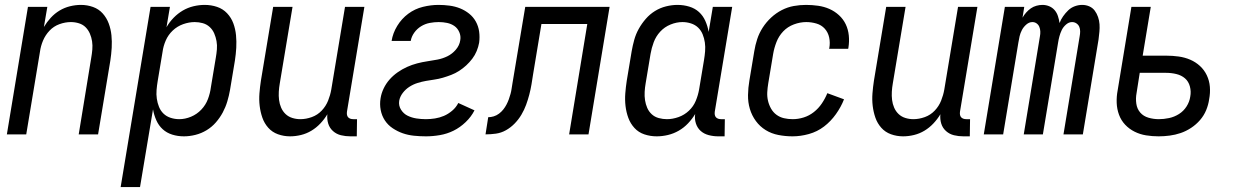

<svg xmlns="http://www.w3.org/2000/svg" viewBox="-20 -548 5040 783"><path d="M8 0 94 -520H173L159 -438Q171 -458 187 -475.5Q203 -493 223 -505Q243 -517 265.5 -522.5Q288 -528 310 -528Q336 -528 359.5 -519.5Q383 -511 399 -493Q415 -475 423.5 -452Q432 -429 434.5 -404Q437 -379 435.5 -353Q434 -327 430 -301L380 0H301L352 -312Q355 -329 356.5 -346Q358 -363 355.5 -379.5Q353 -396 346.5 -411Q340 -426 329 -437Q318 -448 302 -453Q286 -458 269 -458Q246 -458 222.5 -449.5Q199 -441 182 -423Q165 -405 155.5 -382.5Q146 -360 143 -337L87 0Z M472 215 594 -520H673L659 -437Q671 -458 688 -475.5Q705 -493 725.5 -505Q746 -517 769 -522.5Q792 -528 815 -528Q841 -528 865 -520Q889 -512 906 -494Q923 -476 931.5 -453Q940 -430 942.5 -404.5Q945 -379 943.5 -353Q942 -327 938 -301L918 -181Q914 -158 907 -134.5Q900 -111 888.5 -89.5Q877 -68 860.5 -49Q844 -30 822.5 -17Q801 -4 777 2Q753 8 730 8Q705 8 682.5 1Q660 -6 643.5 -21Q627 -36 617.5 -57.5Q608 -79 604 -102L551 215ZM711 -62Q735 -62 759 -72Q783 -82 801 -101Q819 -120 828 -144Q837 -168 840 -192L860 -312Q863 -329 864.5 -346.5Q866 -364 863 -380.5Q860 -397 853.5 -412Q847 -427 835 -438Q823 -449 807 -453.5Q791 -458 774 -458Q751 -458 727 -449.5Q703 -441 684.5 -423.5Q666 -406 656 -383Q646 -360 643 -337L623 -217Q620 -199 618.5 -181Q617 -163 619.5 -145.5Q622 -128 628.5 -112Q635 -96 647 -84.5Q659 -73 676 -67.5Q693 -62 711 -62Z M1163 8Q1137 8 1113.5 -0.5Q1090 -9 1074 -27Q1058 -45 1050 -68Q1042 -91 1039 -116Q1036 -141 1038 -167Q1040 -193 1044 -219L1094 -520H1173L1121 -208Q1118 -191 1117 -174Q1116 -157 1118 -140.5Q1120 -124 1126.5 -109Q1133 -94 1144.5 -83Q1156 -72 1172 -67Q1188 -62 1205 -62Q1228 -62 1251.5 -70.5Q1275 -79 1292 -97Q1309 -115 1318 -137.5Q1327 -160 1331 -183L1387 -520H1466L1395 -93Q1394 -86 1395 -80Q1396 -74 1399.5 -70Q1403 -66 1408.5 -64Q1414 -62 1421 -62H1436L1435 8H1409Q1389 8 1370.5 3.5Q1352 -1 1338 -13.5Q1324 -26 1318.5 -44Q1313 -62 1315 -82Q1303 -62 1286.5 -44.5Q1270 -27 1250 -15Q1230 -3 1207.5 2.5Q1185 8 1163 8Z M1717 8Q1692 8 1668 5.5Q1644 3 1622.5 -4.5Q1601 -12 1581.5 -25Q1562 -38 1549.5 -57Q1537 -76 1532.5 -99.5Q1528 -123 1532 -147Q1535 -167 1544.5 -187Q1554 -207 1568.5 -223.5Q1583 -240 1601.5 -253Q1620 -266 1640 -275Q1660 -284 1681 -289.5Q1702 -295 1722.5 -298Q1743 -301 1764 -305Q1785 -309 1804.5 -318.5Q1824 -328 1839 -345.5Q1854 -363 1857 -384Q1860 -401 1853 -417Q1846 -433 1833 -442Q1820 -451 1803.5 -454.5Q1787 -458 1769 -458Q1751 -458 1732.5 -454.5Q1714 -451 1697.5 -441Q1681 -431 1669.5 -415Q1658 -399 1655 -381H1577Q1582 -413 1600 -442.5Q1618 -472 1645 -492Q1672 -512 1704.5 -520Q1737 -528 1768 -528Q1791 -528 1813.5 -525Q1836 -522 1856 -514Q1876 -506 1893 -492.5Q1910 -479 1920.5 -460Q1931 -441 1934 -419Q1937 -397 1934 -374Q1931 -357 1924 -340Q1917 -323 1906 -308.5Q1895 -294 1881.5 -281.5Q1868 -269 1852.5 -259Q1837 -249 1820 -242.5Q1803 -236 1786 -231Q1769 -226 1751.5 -223.5Q1734 -221 1717 -218Q1700 -215 1682.5 -209.5Q1665 -204 1649.5 -194Q1634 -184 1622.5 -169Q1611 -154 1608 -137Q1605 -117 1615.5 -100.5Q1626 -84 1642.5 -76Q1659 -68 1678 -65Q1697 -62 1717 -62Q1735 -62 1754 -65Q1773 -68 1790.5 -75.5Q1808 -83 1824 -96.5Q1840 -110 1849 -128L1915 -98Q1902 -72 1879 -50Q1856 -28 1829.5 -15Q1803 -2 1774 3Q1745 8 1717 8Z M1960 0 1971 -70Q1982 -70 1993.5 -73.5Q2005 -77 2015 -84.5Q2025 -92 2032.5 -101.5Q2040 -111 2045.5 -121.5Q2051 -132 2055 -143Q2059 -154 2062 -165Q2065 -176 2066.5 -187Q2068 -198 2070 -209L2122 -520H2466L2380 0H2301L2375 -450H2188L2154 -245Q2151 -225 2147.5 -204Q2144 -183 2138.5 -162Q2133 -141 2125.5 -120.5Q2118 -100 2106.5 -80.5Q2095 -61 2079 -44.5Q2063 -28 2043.5 -17Q2024 -6 2002.5 -3Q1981 0 1960 0Z M2658 8Q2632 8 2608 0Q2584 -8 2567.5 -26Q2551 -44 2542.5 -67Q2534 -90 2531 -115.5Q2528 -141 2530 -167Q2532 -193 2536 -219L2556 -339Q2560 -362 2566.5 -385.5Q2573 -409 2585 -430.5Q2597 -452 2613.5 -471Q2630 -490 2651 -503Q2672 -516 2696 -522Q2720 -528 2743 -528Q2768 -528 2791 -521Q2814 -514 2830.5 -499Q2847 -484 2856.5 -462.5Q2866 -441 2870 -418L2887 -520H2966L2895 -93Q2894 -86 2895 -80Q2896 -74 2899.5 -70Q2903 -66 2908.5 -64Q2914 -62 2921 -62H2936L2935 8H2909Q2889 8 2870 3Q2851 -2 2837.5 -14Q2824 -26 2818 -44.5Q2812 -63 2815 -83Q2803 -63 2786 -45Q2769 -27 2748 -15Q2727 -3 2704 2.5Q2681 8 2658 8ZM2700 -62Q2723 -62 2747 -70.5Q2771 -79 2789.5 -96.5Q2808 -114 2817.5 -137Q2827 -160 2831 -183L2851 -303Q2854 -321 2855.5 -339Q2857 -357 2854.5 -374.5Q2852 -392 2845.5 -408Q2839 -424 2827 -435.5Q2815 -447 2798 -452.5Q2781 -458 2763 -458Q2739 -458 2714.5 -448Q2690 -438 2672.5 -419Q2655 -400 2646 -376Q2637 -352 2633 -328L2613 -208Q2610 -191 2609 -173.5Q2608 -156 2610.5 -139.5Q2613 -123 2619.5 -108Q2626 -93 2638 -82Q2650 -71 2666.5 -66.5Q2683 -62 2700 -62Z M3212 8Q3183 8 3154.5 2.5Q3126 -3 3102.5 -17.5Q3079 -32 3062.5 -54.5Q3046 -77 3038 -104Q3030 -131 3030.5 -160.5Q3031 -190 3036 -219L3056 -339Q3060 -364 3068 -388.5Q3076 -413 3090.5 -435.5Q3105 -458 3125 -476.5Q3145 -495 3168.5 -507Q3192 -519 3217 -523.5Q3242 -528 3267 -528Q3292 -528 3316.5 -524.5Q3341 -521 3362.5 -511.5Q3384 -502 3401.5 -486Q3419 -470 3429 -449Q3439 -428 3441.5 -403.5Q3444 -379 3440 -354L3439 -349H3361L3362 -352Q3366 -374 3361.5 -395Q3357 -416 3343.5 -431Q3330 -446 3309.5 -452Q3289 -458 3268 -458Q3243 -458 3217.5 -448.5Q3192 -439 3174 -420Q3156 -401 3146.5 -376.5Q3137 -352 3133 -328L3113 -208Q3110 -190 3109 -172Q3108 -154 3112 -137Q3116 -120 3124.5 -105Q3133 -90 3146.5 -80Q3160 -70 3177 -66Q3194 -62 3213 -62Q3235 -62 3257.5 -69Q3280 -76 3299 -91Q3318 -106 3331.5 -126Q3345 -146 3354 -168L3422 -143Q3410 -112 3389 -82.5Q3368 -53 3340.5 -32Q3313 -11 3279 -1.5Q3245 8 3212 8Z M3663 8Q3637 8 3613.5 -0.5Q3590 -9 3574 -27Q3558 -45 3550 -68Q3542 -91 3539 -116Q3536 -141 3538 -167Q3540 -193 3544 -219L3594 -520H3673L3621 -208Q3618 -191 3617 -174Q3616 -157 3618 -140.5Q3620 -124 3626.5 -109Q3633 -94 3644.5 -83Q3656 -72 3672 -67Q3688 -62 3705 -62Q3728 -62 3751.5 -70.5Q3775 -79 3792 -97Q3809 -115 3818 -137.5Q3827 -160 3831 -183L3887 -520H3966L3895 -93Q3894 -86 3895 -80Q3896 -74 3899.5 -70Q3903 -66 3908.5 -64Q3914 -62 3921 -62H3936L3935 8H3909Q3889 8 3870.5 3.5Q3852 -1 3838 -13.5Q3824 -26 3818.5 -44Q3813 -62 3815 -82Q3803 -62 3786.5 -44.5Q3770 -27 3750 -15Q3730 -3 3707.5 2.5Q3685 8 3663 8Z M3992 0 4078 -520H4157L4150 -476Q4156 -487 4165 -497Q4174 -507 4184 -514Q4194 -521 4206.5 -524.5Q4219 -528 4231 -528Q4246 -528 4259 -522.5Q4272 -517 4281 -506.5Q4290 -496 4294.5 -482Q4299 -468 4301 -454Q4306 -468 4315.5 -481.5Q4325 -495 4336.5 -506Q4348 -517 4363 -522.5Q4378 -528 4393 -528Q4409 -528 4422.5 -522Q4436 -516 4444.5 -504.5Q4453 -493 4458 -478.5Q4463 -464 4464 -449Q4465 -434 4463.5 -418.5Q4462 -403 4460 -387L4396 0H4317L4383 -400Q4385 -410 4385 -420Q4385 -430 4381.5 -438.5Q4378 -447 4370 -452.5Q4362 -458 4352 -458Q4339 -458 4327.5 -448Q4316 -438 4310 -425.5Q4304 -413 4300.5 -400Q4297 -387 4295 -374L4233 0H4155L4221 -400Q4223 -410 4222.5 -420Q4222 -430 4218.5 -438.5Q4215 -447 4207.5 -452.5Q4200 -458 4190 -458Q4177 -458 4165.5 -448Q4154 -438 4147.5 -425.5Q4141 -413 4138 -400Q4135 -387 4133 -374L4071 0Z M4705 8Q4679 8 4654 4Q4629 0 4607 -11Q4585 -22 4568.5 -39.5Q4552 -57 4543.5 -80Q4535 -103 4534 -128.5Q4533 -154 4538 -180L4594 -520H4673L4640 -321H4736Q4762 -321 4787 -317.5Q4812 -314 4834 -304.5Q4856 -295 4873.5 -279Q4891 -263 4901.5 -241Q4912 -219 4914 -194Q4916 -169 4911 -143Q4908 -121 4899 -99Q4890 -77 4874 -58.5Q4858 -40 4837.5 -26.5Q4817 -13 4795 -5.5Q4773 2 4750 5Q4727 8 4705 8ZM4706 -62Q4726 -62 4747.5 -66.5Q4769 -71 4788 -83Q4807 -95 4819 -114Q4831 -133 4834 -154Q4838 -175 4832.5 -195.5Q4827 -216 4812.5 -228.5Q4798 -241 4777.5 -246Q4757 -251 4735 -251H4628L4615 -168Q4611 -147 4614 -125.5Q4617 -104 4630 -89Q4643 -74 4663.5 -68Q4684 -62 4706 -62Z"/></svg>

Font: Iosevka Curly
Style: Italic
Weight: 400
Italic angle: -9°
Monospace: yes
Designer: Belleve Invis
Foundry: Belleve Invis
Version: Version 22.1.2; ttfautohint (v1.8.4)